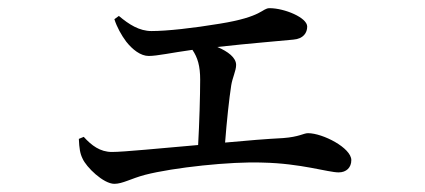

<svg xmlns="http://www.w3.org/2000/svg" viewBox="-20 -487 1040 470"><path d="M344 -350C365 -350 400 -358 451 -365C464 -346 470 -325 470 -292C470 -254 468 -184 465 -132C372 -124 283 -115 254 -115C225 -115 204 -131 185 -152L173 -147C174 -124 176 -111 182 -99C191 -78 233 -37 260 -37C280 -37 301 -50 335 -59C405 -77 545 -92 623 -89C717 -87 783 -65 809 -65C828 -65 840 -77 840 -95C840 -125 770 -161 734 -161C723 -161 713 -152 673 -149C634 -147 584 -143 531 -138C535 -190 541 -246 546 -278C549 -297 558 -314 558 -328C558 -346 538 -361 512 -372C592 -381 670 -387 698 -390C723 -392 732 -407 732 -422C732 -444 676 -467 640 -467C621 -467 624 -446 518 -429C452 -418 388 -411 351 -411C321 -411 296 -427 271 -448L260 -440C266 -421 277 -401 289 -385C304 -366 324 -350 344 -350Z"/></svg>

Font: Source Han Serif SC Medium
Style: Regular
Weight: 500
Designer: Ryoko NISHIZUKA 西塚涼子 (kana & ideographs); Frank Grießhammer (Latin, Greek & Cyrillic); Wenlong ZHANG 张文龙 (bopomofo); San
Foundry: Adobe
Version: Version 2.003;hotconv 1.1.1;makeotfexe 2.6.0